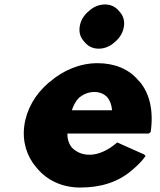

<svg xmlns="http://www.w3.org/2000/svg" viewBox="-20 -818 716 860"><path d="M302 -324C308 -344 319 -366 336 -382C354 -396 376 -406 403 -406C427 -406 447 -397 461 -382C473 -367 480 -348 482 -324ZM505 -180C419 -105 341 -116 302 -157C288 -174 281 -197 282 -220H647L655 -227C669 -325 649 -401 605 -453H604L598 -460C556 -509 493 -535 417 -535C338 -535 263 -503 204 -452L202 -451L194 -444C138 -395 99 -329 89 -256C79 -184 100 -118 142 -69L148 -62C192 -10 259 22 339 22C428 22 507 0 573 -57L574 -58L582 -65C599 -80 617 -98 632 -119L626 -126ZM450 -798C424 -798 400 -788 381 -771L373 -764C354 -747 341 -725 337 -699C333 -673 340 -651 355 -634L361 -627C376 -610 396 -600 422 -600C448 -600 472 -610 491 -627L499 -634C518 -651 531 -673 535 -699C539 -725 532 -747 517 -764L511 -771C496 -788 476 -798 450 -798Z"/></svg>

Font: Hussar Woodtype
Style: BlkObl
Weight: 900
Foundry: Cannot Into Space Fonts
Version: Version 1.07